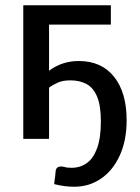

<svg xmlns="http://www.w3.org/2000/svg" viewBox="-20 -528 532 730"><path d="M262.5 182Q224.5 182 186 172L187.5 158.5Q190.5 139.5 191.5 123.5Q193 105 213 105Q217.5 105 224 106.5Q234 110 252 110Q284.5 110 309.5 92.5Q334.5 75 349 36Q363.5 -3 363.5 -67Q363.5 -126.5 349.2 -160.5Q335 -194.5 309 -208.5Q283 -222.5 248 -222.5Q219 -222.5 200 -214Q181 -205.5 166.5 -195V0H68.5V-508H401.5V-434.5H166.5V-259Q215.5 -296 279.5 -296Q366 -296 413.8 -236Q461.5 -176 461.5 -71Q461.5 6.5 435.2 63.5Q409 120.5 364 151.2Q319 182 262.5 182Z"/></svg>

Font: Verano Sans Medium
Style: Regular
Weight: 500
Designer: Lukasz Dziedzic with Adam Twardoch and Botio Nikoltchev
Foundry: tyPoland Lukasz Dziedzic
Version: Version 3.001;December 28, 2019;FontCreator 12.0.0.2547 64-b